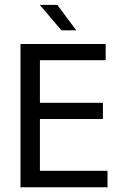

<svg xmlns="http://www.w3.org/2000/svg" viewBox="-20 -790 540 810"><path d="M66.4 -604.5H425.8V-536.1H148.4V-356.4H414.1V-288.1H148.4V-69.3H433.6V0H66.4ZM221.7 -769.5 301.8 -662.1H239.3L147.5 -769.5Z"/></svg>

Font: BabelStone Coelbren y Beirdd
Style: Regular
Weight: 400
Designer: Andrew West
Foundry: BabelStone
Version: Version 1.00;September 27, 2022